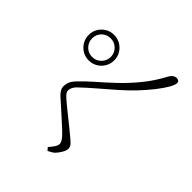

<svg xmlns="http://www.w3.org/2000/svg" viewBox="-93 -969 1186 1186"><g transform="rotate(-45 500.0 -376.5)"><path d="M623 -564Q623 -595 638 -620Q653 -645 678.5 -660Q704 -675 735 -675Q766 -675 791 -660Q816 -645 831 -620Q846 -595 846 -564Q846 -533 831 -507.5Q816 -482 791 -467Q766 -452 735 -452Q704 -452 678.5 -467Q653 -482 638 -507.5Q623 -533 623 -564ZM653 -564Q653 -530 677 -506Q701 -482 735 -482Q769 -482 792.5 -506Q816 -530 816 -564Q816 -598 792.5 -621.5Q769 -645 735 -645Q701 -645 677 -621.5Q653 -598 653 -564ZM48 -348 66 -364Q84 -348 101 -336.5Q118 -325 132 -325Q142 -325 154 -332Q166 -339 178 -350Q195 -366 216 -389Q237 -412 260 -437.5Q283 -463 304 -486.5Q325 -510 340 -527Q354 -543 369 -552Q384 -561 401 -561Q418 -561 436 -554.5Q454 -548 476 -527Q515 -491 557 -442.5Q599 -394 649 -341Q699 -288 760.5 -237.5Q822 -187 901 -145Q914 -138 922.5 -126.5Q931 -115 931 -101Q931 -91 926 -84.5Q921 -78 909 -78Q894 -78 862.5 -96Q831 -114 791 -145.5Q751 -177 708 -217Q665 -258 623 -305.5Q581 -353 539 -402.5Q497 -452 453 -498Q439 -512 425.5 -517.5Q412 -523 401 -523Q392 -523 382.5 -516.5Q373 -510 361 -497Q348 -482 328.5 -458.5Q309 -435 288.5 -409Q268 -383 248 -358.5Q228 -334 213 -316Q194 -292 180 -279Q166 -266 148 -266Q132 -266 109 -280Q86 -294 72 -308Q65 -316 59 -327Q53 -338 48 -348Z"/></g></svg>

Font: Noto Serif TC
Style: Regular
Weight: 200
Designer: Ryoko NISHIZUKA 西塚涼子 (kana & ideographs); Frank Grießhammer (Latin, Greek & Cyrillic); Wenlong ZHANG 张文龙 (bopomofo); San
Foundry: Adobe
Version: Version 2.001;hotconv 1.1.0;makeotfexe 2.6.0